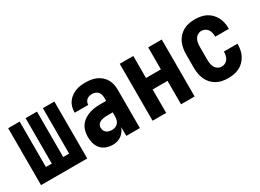

<svg xmlns="http://www.w3.org/2000/svg" viewBox="-27 -1019 2055 1519"><g transform="rotate(-30 1000.0 -260.0)"><path d="M39 0V-520H144V-105H198V-520H302V-105H356V-520H461V0Z M692 8Q662 8 633.5 -2Q605 -12 585.5 -34.5Q566 -57 558 -86Q550 -115 550 -145Q550 -171 556.5 -197.5Q563 -224 578.5 -245.5Q594 -267 616.5 -282Q639 -297 664.5 -305.5Q690 -314 716.5 -317Q743 -320 769 -320H818V-349Q818 -363 814 -377.5Q810 -392 800.5 -402.5Q791 -413 777 -418Q763 -423 749 -423Q736 -423 723.5 -420Q711 -417 701 -409Q691 -401 685.5 -389.5Q680 -378 680 -365V-363H556V-368Q556 -392 562.5 -415Q569 -438 582.5 -457Q596 -476 615.5 -490.5Q635 -505 656.5 -513.5Q678 -522 701.5 -525Q725 -528 749 -528Q774 -528 799 -524Q824 -520 846.5 -510Q869 -500 888 -483.5Q907 -467 919.5 -445Q932 -423 937 -398.5Q942 -374 942 -349V0H818V-80Q811 -61 798.5 -44Q786 -27 769.5 -15Q753 -3 732.5 2.5Q712 8 692 8ZM746 -97Q761 -97 776 -103Q791 -109 801 -121Q811 -133 814.5 -148.5Q818 -164 818 -180V-215H769Q759 -215 748.5 -214.5Q738 -214 727.5 -211.5Q717 -209 707.5 -205Q698 -201 690 -194Q682 -187 678 -177Q674 -167 674 -157Q674 -143 679.5 -131Q685 -119 695.5 -111Q706 -103 719 -100Q732 -97 746 -97Z M1058 0V-520H1182V-319H1318V-520H1442V0H1318V-214H1182V0Z M1747 8Q1720 8 1693 3Q1666 -2 1642 -15.5Q1618 -29 1599.5 -49Q1581 -69 1570 -94Q1559 -119 1554.5 -146Q1550 -173 1550 -200V-320Q1550 -347 1554.5 -374Q1559 -401 1570 -426Q1581 -451 1599.5 -471Q1618 -491 1642 -504.5Q1666 -518 1693 -523Q1720 -528 1747 -528Q1773 -528 1798.5 -523.5Q1824 -519 1847.5 -507.5Q1871 -496 1889.5 -477.5Q1908 -459 1920.5 -436Q1933 -413 1938.5 -387.5Q1944 -362 1944 -336V-328H1820V-332Q1820 -348 1816 -364.5Q1812 -381 1803 -394.5Q1794 -408 1778.5 -415.5Q1763 -423 1747 -423Q1729 -423 1713 -413.5Q1697 -404 1688.5 -388.5Q1680 -373 1677 -355.5Q1674 -338 1674 -320V-200Q1674 -182 1677 -164.5Q1680 -147 1688.5 -131.5Q1697 -116 1713 -106.5Q1729 -97 1747 -97Q1763 -97 1778.5 -104.5Q1794 -112 1803 -125.5Q1812 -139 1816 -155.5Q1820 -172 1820 -188V-192H1944V-184Q1944 -158 1938.5 -132.5Q1933 -107 1920.5 -84Q1908 -61 1889.5 -42.5Q1871 -24 1847.5 -12.5Q1824 -1 1798.5 3.5Q1773 8 1747 8Z"/></g></svg>

Font: Iosevka Term Curly Extrabold
Style: Regular
Weight: 800
Designer: Belleve Invis
Foundry: Belleve Invis
Version: Version 32.3.0